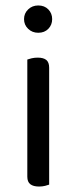

<svg xmlns="http://www.w3.org/2000/svg" viewBox="-20 -678 281 703"><path d="M68 -608Q68 -629 83 -643.5Q98 -658 120 -658Q143 -658 157 -643.5Q171 -629 171 -608Q171 -587 157 -572.5Q143 -558 120 -558Q98 -558 83 -572.5Q68 -587 68 -608ZM80 -264H160V-2Q155 0 145 2.5Q135 5 123 5Q102 5 91 -3.5Q80 -12 80 -31ZM160 -225H80V-460Q85 -462 95.5 -464.5Q106 -467 118 -467Q139 -467 149.5 -458.5Q160 -450 160 -430Z"/></svg>

Font: Baloo Bhaina 2
Style: Regular
Weight: 400
Designer: Yesha Goshar, Manish Minz, Shuchita Grover and Ek Type
Foundry: Ek Type
Version: Version 1.700